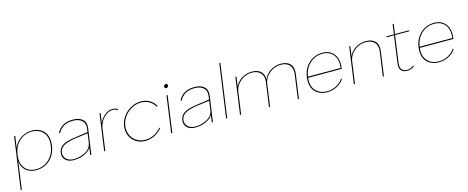

<svg xmlns="http://www.w3.org/2000/svg" viewBox="-43 -1526 6168 2531"><g transform="rotate(-15 3041.5 -260.0)"><path d="M120.1 -500 97.2 -339.8Q128.9 -419.9 196.5 -464.8Q264.2 -509.8 349.1 -509.8Q401.4 -509.8 443.4 -491.9Q485.4 -474.1 512.9 -441.2Q540.5 -408.2 551.5 -359.1Q562.5 -310.1 554.2 -250Q537.1 -130.4 459.5 -60.3Q381.8 9.8 274.9 9.8Q190.4 9.8 135.3 -35.6Q80.1 -81.1 71.8 -162.1L20 210H4.9L90.8 -398.9L105 -500ZM84 -245.1 85 -247.1Q68.8 -135.7 122.6 -69.3Q176.3 -2.9 275.9 -2.9Q375 -2.9 449 -69.8Q522.9 -136.7 539.1 -250Q555.2 -364.3 500.2 -430.7Q445.3 -497.1 345.2 -497.1Q247.1 -497.1 174.3 -431.2Q101.6 -365.2 85.9 -253.9L85 -255.9Z M907.7 -509.8Q994.1 -509.8 1040 -467.5Q1085.9 -425.3 1074.7 -348.1L1035.6 -76.2Q1031.2 -47.9 1025.4 0H1009.3Q1009.8 -2.4 1011.7 -15.1Q1013.7 -27.8 1016.1 -46.1Q1018.6 -64.5 1020.5 -82L1023.4 -99.1Q1004.4 -63.5 963.1 -37.8Q921.9 -12.2 877 -1.2Q832 9.8 787.6 9.8Q710 9.8 671.4 -29.8Q632.8 -69.3 641.6 -127.9Q650.4 -187.5 698.5 -221.4Q746.6 -255.4 849.6 -271Q941.9 -286.1 1052.7 -300.8L1059.6 -348.1Q1069.3 -417.5 1026.4 -456.3Q983.4 -495.1 904.3 -495.1Q757.8 -495.1 698.7 -377.9L687.5 -388.2Q750.5 -509.8 907.7 -509.8ZM656.7 -127.9Q649.9 -76.2 685.8 -39.6Q721.7 -2.9 794.4 -2.9Q825.7 -2.9 862.5 -11.7Q899.4 -20.5 935.8 -37.4Q972.2 -54.2 998.5 -84Q1024.9 -113.8 1030.3 -150.9L1031.7 -148.9L1050.3 -285.2L856.4 -258.8Q755.4 -242.2 709.5 -210.7Q663.6 -179.2 656.7 -127.9Z M1451.2 -509.8Q1499 -509.8 1519.5 -485.8L1508.3 -475.1Q1498.5 -486.3 1486.1 -491.7Q1473.6 -497.1 1448.2 -497.1Q1402.8 -497.1 1360.6 -467.3Q1318.4 -437.5 1291 -390.4Q1263.7 -343.3 1256.3 -291L1215.3 0H1200.2L1270.5 -500H1285.2L1266.6 -366.2Q1292.5 -428.7 1342 -469.2Q1391.6 -509.8 1451.2 -509.8Z M1835.9 -509.8Q1901.4 -509.8 1954.1 -478.8Q2006.8 -447.8 2034.2 -395L2022 -387.2Q1995.1 -437 1945.6 -466.1Q1896 -495.1 1834 -495.1Q1767.1 -495.1 1706.1 -462.2Q1645 -429.2 1604.7 -372.8Q1564.5 -316.4 1555.2 -250Q1545.9 -183.6 1570.6 -127.2Q1595.2 -70.8 1647.2 -37.8Q1699.2 -4.9 1766.1 -4.9Q1828.1 -4.9 1884.8 -33.4Q1941.4 -62 1982.9 -111.8L1993.2 -104Q1950.2 -51.8 1889.2 -21Q1828.1 9.8 1762.2 9.8Q1691.4 9.8 1636.5 -25.1Q1581.5 -60.1 1555.4 -119.9Q1529.3 -179.7 1539.1 -250Q1548.8 -320.3 1592 -380.1Q1635.3 -439.9 1700.2 -474.9Q1765.1 -509.8 1835.9 -509.8Z M2206.5 -591.8Q2195.3 -591.8 2188.7 -599.9Q2182.1 -607.9 2183.6 -619.1Q2185.1 -629.4 2194.3 -637.7Q2203.6 -646 2214.8 -646Q2224.6 -646 2231.9 -637.5Q2239.3 -628.9 2237.8 -619.1Q2236.3 -607.9 2226.6 -599.9Q2216.8 -591.8 2206.5 -591.8ZM2114.7 0 2184.6 -500H2199.7L2129.9 0Z M2566.9 -509.8Q2653.3 -509.8 2699.2 -467.5Q2745.1 -425.3 2733.9 -348.1L2694.8 -76.2Q2690.4 -47.9 2684.6 0H2668.5Q2668.9 -2.4 2670.9 -15.1Q2672.9 -27.8 2675.3 -46.1Q2677.7 -64.5 2679.7 -82L2682.6 -99.1Q2663.6 -63.5 2622.3 -37.8Q2581.1 -12.2 2536.1 -1.2Q2491.2 9.8 2446.8 9.8Q2369.1 9.8 2330.6 -29.8Q2292 -69.3 2300.8 -127.9Q2309.6 -187.5 2357.7 -221.4Q2405.8 -255.4 2508.8 -271Q2601.1 -286.1 2711.9 -300.8L2718.8 -348.1Q2728.5 -417.5 2685.5 -456.3Q2642.6 -495.1 2563.5 -495.1Q2417 -495.1 2357.9 -377.9L2346.7 -388.2Q2409.7 -509.8 2566.9 -509.8ZM2315.9 -127.9Q2309.1 -76.2 2345 -39.6Q2380.9 -2.9 2453.6 -2.9Q2484.9 -2.9 2521.7 -11.7Q2558.6 -20.5 2595 -37.4Q2631.3 -54.2 2657.7 -84Q2684.1 -113.8 2689.5 -150.9L2690.9 -148.9L2709.5 -285.2L2515.6 -258.8Q2414.6 -242.2 2368.7 -210.7Q2322.8 -179.2 2315.9 -127.9Z M2966.8 -730H2981.4L2879.4 0H2864.7Z M3744.6 -512.2Q3831.5 -512.2 3874.3 -464.6Q3917 -417 3904.3 -331.1L3858.4 -2H3843.3L3889.2 -329.1Q3900.4 -409.2 3860.4 -454.1Q3820.3 -499 3740.2 -499Q3656.7 -499 3590.1 -444.6Q3523.4 -390.1 3508.3 -314L3464.4 0H3449.2L3495.6 -327.1Q3506.8 -406.7 3466.1 -451.9Q3425.3 -497.1 3345.2 -497.1Q3261.7 -497.1 3195.1 -442.6Q3128.4 -388.2 3113.3 -312L3069.3 0H3054.2L3124.5 -500H3139.2L3121.6 -369.1Q3149.4 -431.2 3211.4 -470.5Q3273.4 -509.8 3350.6 -509.8Q3428.7 -509.8 3471.2 -470.7Q3513.7 -431.6 3512.2 -359.9Q3537.6 -426.3 3601.3 -469.2Q3665 -512.2 3744.6 -512.2Z M4245.1 9.8Q4191.4 9.8 4148.2 -8.1Q4105 -25.9 4076.4 -58.8Q4047.9 -91.8 4036.4 -140.9Q4024.9 -189.9 4033.2 -250Q4050.3 -369.6 4128.4 -439.7Q4206.5 -509.8 4314 -509.8Q4415 -509.8 4470 -438.5Q4524.9 -367.2 4507.3 -246.1Q4507.3 -240.7 4506.3 -238.8H4047.4Q4034.7 -130.4 4090.3 -66.7Q4146 -2.9 4247.1 -2.9Q4311.5 -2.9 4371.3 -33.4Q4431.2 -64 4463.4 -116.2L4474.1 -108.9Q4440.9 -54.2 4377.7 -22.2Q4314.5 9.8 4245.1 9.8ZM4049.3 -253.9H4496.1Q4509.3 -366.2 4458.5 -431.6Q4407.7 -497.1 4312 -497.1Q4212.4 -497.1 4139.4 -431.6Q4066.4 -366.2 4049.3 -253.9Z M4904.3 -509.8Q4991.2 -509.8 5033.7 -462.4Q5076.2 -415 5064 -329.1L5018.1 0H5002.9L5049.3 -327.1Q5060.5 -406.7 5020 -451.9Q4979.5 -497.1 4898.9 -497.1Q4814 -497.1 4746.8 -441.2Q4679.7 -385.3 4666 -307.1L4665 -299.8L4664.1 -291L4623 0H4607.9L4678.2 -500H4692.9L4674.3 -365.2Q4700.7 -428.7 4763.4 -469.2Q4826.2 -509.8 4904.3 -509.8Z M5250.5 -126Q5231.9 -2.9 5336.9 -2.9Q5385.7 -2.9 5427.7 -37.1L5436.5 -27.8Q5419.4 -11.2 5392.1 -0.7Q5364.7 9.8 5335.4 9.8Q5215.8 9.8 5235.8 -126L5285.6 -486.8H5185.5L5187.5 -500H5287.6L5306.6 -634.8H5321.8L5302.7 -500H5495.6L5493.7 -486.8H5300.8Z M5769.5 9.8Q5715.8 9.8 5672.6 -8.1Q5629.4 -25.9 5600.8 -58.8Q5572.3 -91.8 5560.8 -140.9Q5549.3 -189.9 5557.6 -250Q5574.7 -369.6 5652.8 -439.7Q5731 -509.8 5838.4 -509.8Q5939.5 -509.8 5994.4 -438.5Q6049.3 -367.2 6031.7 -246.1Q6031.7 -240.7 6030.8 -238.8H5571.8Q5559.1 -130.4 5614.7 -66.7Q5670.4 -2.9 5771.5 -2.9Q5835.9 -2.9 5895.8 -33.4Q5955.6 -64 5987.8 -116.2L5998.5 -108.9Q5965.3 -54.2 5902.1 -22.2Q5838.9 9.8 5769.5 9.8ZM5573.7 -253.9H6020.5Q6033.7 -366.2 5982.9 -431.6Q5932.1 -497.1 5836.4 -497.1Q5736.8 -497.1 5663.8 -431.6Q5590.8 -366.2 5573.7 -253.9Z"/></g></svg>

Font: Human Sans Thin
Style: Italic
Weight: 100
Italic angle: -8°
Designer: Tim Radville
Foundry: Continuum
Version: Version 1.000;FEAKit 1.0